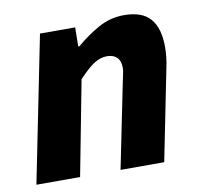

<svg xmlns="http://www.w3.org/2000/svg" viewBox="-63 -578 683 645"><g transform="rotate(-10 278.5 -255.0)"><path d="M11 0 111 -498H231L230 -433H234Q270 -464 311 -487Q352 -510 399 -510Q461 -510 489 -477.5Q517 -445 517 -381Q517 -365 515 -346.5Q513 -328 509 -310L447 0H298L357 -291Q360 -306 362.5 -317Q365 -328 365 -337Q365 -360 353 -372Q341 -384 319 -384Q296 -384 274 -369.5Q252 -355 222 -323L160 0Z"/></g></svg>

Font: Source Sans 3 ExtraBold
Style: Italic
Weight: 800
Italic angle: -11°
Version: Version 3.052;hotconv 1.1.0;makeotfexe 2.6.0